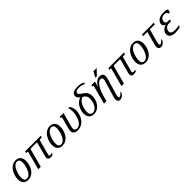

<svg xmlns="http://www.w3.org/2000/svg" viewBox="430 -2525 4531 4531"><g transform="rotate(-45 2696.0 -259.0)"><path d="M0.5 -172.4Q0.5 -210 8.5 -251.2Q16.6 -292.5 32.2 -332.3Q47.9 -372.1 71 -407.7Q94.2 -443.4 124.8 -470.5Q155.3 -497.6 193.1 -513.4Q231 -529.3 275.9 -529.3Q320.3 -529.3 352.5 -515.6Q384.8 -502 405.8 -477.1Q426.8 -452.1 436.8 -417Q446.8 -381.8 446.8 -338.9Q446.8 -301.3 439 -260.7Q431.2 -220.2 415.5 -181.2Q399.9 -142.1 376.5 -107.4Q353 -72.8 322.3 -46.4Q291.5 -20 253.4 -4.6Q215.3 10.7 169.9 10.7Q127.9 10.7 96.9 -1.5Q65.9 -13.7 44.9 -36.1Q23.9 -58.6 12.9 -90.3Q2 -122.1 0.5 -161.1ZM277.3 -485.4Q249 -485.4 223.6 -469.2Q198.2 -453.1 176.8 -426.5Q155.3 -399.9 137.9 -364.7Q120.6 -329.6 108.4 -291.7Q96.2 -253.9 89.6 -215.6Q83 -177.2 83 -144Q83 -119.1 87.4 -98.6Q91.8 -78.1 102.1 -63.7Q112.3 -49.3 128.9 -41.3Q145.5 -33.2 170.4 -33.2Q198.7 -33.2 224.4 -49.1Q250 -64.9 271.5 -91.6Q293 -118.2 310.1 -153.1Q327.1 -188 339.1 -225.8Q351.1 -263.7 357.4 -301.8Q363.8 -339.8 363.8 -373.5Q363.8 -398.4 359.4 -419.2Q355 -439.9 345 -454.6Q335 -469.2 318.4 -477.3Q301.8 -485.4 277.3 -485.4Z M952.1 -35.2Q964.8 -35.2 978.5 -37.8Q992.2 -40.5 1010.7 -49.3L1000.5 -10.3Q982.4 -0.5 963.1 5.1Q943.8 10.7 924.3 10.7Q898.4 10.7 881.3 5.1Q864.3 -0.5 854 -10.3Q843.8 -20 839.6 -33.2Q835.4 -46.4 835.4 -61.5Q835.4 -74.7 837.9 -88.4Q840.3 -102.1 844.2 -116.2L929.2 -433.6Q933.6 -451.2 933.6 -459.5Q933.6 -467.8 928.2 -470Q922.9 -472.2 913.6 -472.2H745.1Q738.3 -472.2 733.4 -471.7Q728.5 -471.2 724.4 -467.5Q720.2 -463.9 716.6 -456.1Q712.9 -448.2 709 -433.6L593.3 0H509.3L625 -433.6Q629.4 -451.2 629.4 -459.5Q629.4 -469.2 624 -470.7Q618.7 -472.2 609.4 -472.2H578.1L590.8 -518.6H1112.3L1099.6 -472.2H1049.3Q1042.5 -472.2 1037.6 -471.7Q1032.7 -471.2 1028.6 -467.5Q1024.4 -463.9 1020.8 -456.1Q1017.1 -448.2 1013.2 -433.6L922.4 -94.2Q920.4 -87.9 918.9 -80.3Q917.5 -72.8 917.5 -65.4Q917.5 -53.2 924.6 -44.2Q931.6 -35.2 952.1 -35.2Z M1143.1 -172.4Q1143.1 -210 1151.1 -251.2Q1159.2 -292.5 1174.8 -332.3Q1190.4 -372.1 1213.6 -407.7Q1236.8 -443.4 1267.3 -470.5Q1297.9 -497.6 1335.7 -513.4Q1373.5 -529.3 1418.5 -529.3Q1462.9 -529.3 1495.1 -515.6Q1527.3 -502 1548.3 -477.1Q1569.3 -452.1 1579.3 -417Q1589.4 -381.8 1589.4 -338.9Q1589.4 -301.3 1581.5 -260.7Q1573.7 -220.2 1558.1 -181.2Q1542.5 -142.1 1519 -107.4Q1495.6 -72.8 1464.8 -46.4Q1434.1 -20 1396 -4.6Q1357.9 10.7 1312.5 10.7Q1270.5 10.7 1239.5 -1.5Q1208.5 -13.7 1187.5 -36.1Q1166.5 -58.6 1155.5 -90.3Q1144.5 -122.1 1143.1 -161.1ZM1419.9 -485.4Q1391.6 -485.4 1366.2 -469.2Q1340.8 -453.1 1319.3 -426.5Q1297.9 -399.9 1280.5 -364.7Q1263.2 -329.6 1251 -291.7Q1238.8 -253.9 1232.2 -215.6Q1225.6 -177.2 1225.6 -144Q1225.6 -119.1 1230 -98.6Q1234.4 -78.1 1244.6 -63.7Q1254.9 -49.3 1271.5 -41.3Q1288.1 -33.2 1313 -33.2Q1341.3 -33.2 1366.9 -49.1Q1392.6 -64.9 1414.1 -91.6Q1435.5 -118.2 1452.6 -153.1Q1469.7 -188 1481.7 -225.8Q1493.7 -263.7 1500 -301.8Q1506.3 -339.8 1506.3 -373.5Q1506.3 -398.4 1502 -419.2Q1497.6 -439.9 1487.5 -454.6Q1477.5 -469.2 1460.9 -477.3Q1444.3 -485.4 1419.9 -485.4Z M1842.8 -33.2Q1867.2 -33.2 1893.3 -43.7Q1919.4 -54.2 1944.3 -79.1Q1969.2 -104 1991.5 -145.3Q2013.7 -186.5 2030.3 -247.6Q2038.6 -279.3 2045.2 -314.5Q2051.8 -349.6 2051.8 -389.2Q2051.8 -418.9 2046.9 -451.2Q2042 -483.4 2030.3 -518.6H2074.2Q2103.5 -474.6 2115.2 -432.1Q2127 -389.6 2127 -347.7Q2127 -323.7 2123.8 -300Q2120.6 -276.4 2115.2 -252.9Q2100.1 -188 2070.1 -138.7Q2040 -89.4 2001.7 -56.2Q1963.4 -22.9 1919.2 -6.1Q1875 10.7 1831.1 10.7Q1754.4 10.7 1718.5 -19.5Q1682.6 -49.8 1682.6 -106.4Q1682.6 -122.1 1685.3 -139.9Q1688 -157.7 1693.4 -177.2L1765.6 -445.8Q1767.1 -451.2 1767.6 -455.3Q1768.1 -459.5 1768.1 -463.4Q1768.1 -481.9 1752.4 -481.9H1736.3L1746.1 -518.6H1869.1L1776.4 -173.3Q1771 -154.8 1768.1 -137.7Q1765.1 -120.6 1765.1 -105Q1765.1 -89.4 1769 -76.2Q1772.9 -63 1782 -53.5Q1791 -43.9 1805.9 -38.6Q1820.8 -33.2 1842.8 -33.2Z M2721.2 -684.1 2710.4 -644.5Q2679.7 -662.6 2636.5 -673.6Q2593.3 -684.6 2545.9 -684.6Q2523.9 -684.6 2502.4 -680.7Q2481 -676.8 2464.1 -668.5Q2447.3 -660.2 2436.8 -647Q2426.3 -633.8 2426.3 -615.7Q2426.3 -604 2433.1 -593Q2439.9 -582 2453.4 -570.3Q2466.8 -558.6 2486.3 -545.2Q2505.9 -531.7 2531.2 -515.1Q2554.2 -500 2573.5 -481.4Q2592.8 -462.9 2606.7 -439.2Q2620.6 -415.5 2628.4 -385.3Q2636.2 -355 2636.2 -316.9Q2636.2 -278.3 2627.9 -239Q2619.6 -199.7 2603.5 -163.3Q2587.4 -127 2564 -95.2Q2540.5 -63.5 2510.3 -39.8Q2480 -16.1 2443.4 -2.7Q2406.7 10.7 2364.3 10.7Q2323.2 10.7 2291.5 -1.7Q2259.8 -14.2 2238 -37.8Q2216.3 -61.5 2205.3 -95.5Q2194.3 -129.4 2194.3 -172.4Q2194.3 -200.2 2199.5 -231.7Q2204.6 -263.2 2215.8 -295.2Q2227.1 -327.1 2244.4 -358.4Q2261.7 -389.6 2285.6 -416.7Q2309.6 -443.8 2341.1 -465.6Q2372.6 -487.3 2411.6 -500Q2381.8 -522 2362.8 -546.4Q2343.8 -570.8 2343.8 -602.5Q2343.8 -637.2 2359.9 -660.9Q2376 -684.6 2403.1 -699.2Q2430.2 -713.9 2465.6 -720.2Q2501 -726.6 2539.1 -726.6Q2566.4 -726.6 2592.8 -723.4Q2619.1 -720.2 2642.8 -714.6Q2666.5 -709 2686.5 -701.2Q2706.5 -693.4 2721.2 -684.1ZM2276.4 -148.9Q2276.4 -123 2281.5 -101.8Q2286.6 -80.6 2297.4 -65.4Q2308.1 -50.3 2325.2 -41.7Q2342.3 -33.2 2366.7 -33.2Q2395 -33.2 2419.9 -44.9Q2444.8 -56.6 2465.6 -77.1Q2486.3 -97.7 2502.7 -125Q2519 -152.3 2530.3 -183.6Q2541.5 -214.8 2547.4 -248.5Q2553.2 -282.2 2553.2 -314.9Q2553.2 -362.8 2537.4 -393.8Q2521.5 -424.8 2486.8 -448.2L2453.6 -470.7Q2419.4 -458 2393.1 -435.1Q2366.7 -412.1 2346.9 -383.1Q2327.1 -354 2313.7 -321.3Q2300.3 -288.6 2292 -257.1Q2283.7 -225.6 2280 -197.3Q2276.4 -168.9 2276.4 -148.9Z M2817.4 -433.6Q2819.8 -443.8 2821.3 -451.4Q2822.8 -459 2822.8 -464.4Q2822.8 -474.6 2818.1 -478.3Q2813.5 -481.9 2804.7 -481.9H2791L2800.8 -518.6H2919.9L2879.4 -375Q2922.9 -456.1 2974.1 -492.7Q3025.4 -529.3 3077.1 -529.3Q3136.2 -529.3 3163.3 -502.7Q3190.4 -476.1 3190.4 -428.7Q3190.4 -396 3178.7 -356L3061.5 41Q3057.6 55.2 3052.5 75.4Q3047.4 95.7 3047.4 113.8Q3047.4 133.3 3054.2 142.1Q3061 150.9 3073.7 150.9Q3084 150.9 3096.9 144.3Q3109.9 137.7 3123.3 126.7Q3136.7 115.7 3149.7 101.1Q3162.6 86.4 3172.9 69.8V121.1Q3140.1 166.5 3107.9 187.7Q3075.7 209 3040.5 209Q3023.9 209 3009.5 203.9Q2995.1 198.7 2984.6 188.7Q2974.1 178.7 2968 163.8Q2961.9 148.9 2961.9 129.4Q2961.9 108.4 2965.3 88.4Q2968.8 68.4 2974.6 48.8L3093.8 -353Q3099.1 -371.1 3101.8 -386Q3104.5 -400.9 3104.5 -413.1Q3104.5 -467.3 3047.9 -467.3Q3024.9 -467.3 2995.6 -449.2Q2966.3 -431.2 2935.8 -391.8Q2905.3 -352.5 2876 -290.3Q2846.7 -228 2823.2 -140.1L2786.1 0H2701.7ZM3065.9 -715.8H3174.8L3040 -574.7H2988.8Z M3728.5 -35.2Q3741.2 -35.2 3754.9 -37.8Q3768.6 -40.5 3787.1 -49.3L3776.9 -10.3Q3758.8 -0.5 3739.5 5.1Q3720.2 10.7 3700.7 10.7Q3674.8 10.7 3657.7 5.1Q3640.6 -0.5 3630.4 -10.3Q3620.1 -20 3616 -33.2Q3611.8 -46.4 3611.8 -61.5Q3611.8 -74.7 3614.3 -88.4Q3616.7 -102.1 3620.6 -116.2L3705.6 -433.6Q3710 -451.2 3710 -459.5Q3710 -467.8 3704.6 -470Q3699.2 -472.2 3689.9 -472.2H3521.5Q3514.6 -472.2 3509.8 -471.7Q3504.9 -471.2 3500.7 -467.5Q3496.6 -463.9 3492.9 -456.1Q3489.3 -448.2 3485.4 -433.6L3369.6 0H3285.6L3401.4 -433.6Q3405.8 -451.2 3405.8 -459.5Q3405.8 -469.2 3400.4 -470.7Q3395 -472.2 3385.7 -472.2H3354.5L3367.2 -518.6H3888.7L3876 -472.2H3825.7Q3818.8 -472.2 3814 -471.7Q3809.1 -471.2 3804.9 -467.5Q3800.8 -463.9 3797.1 -456.1Q3793.5 -448.2 3789.6 -433.6L3698.7 -94.2Q3696.8 -87.9 3695.3 -80.3Q3693.8 -72.8 3693.8 -65.4Q3693.8 -53.2 3700.9 -44.2Q3708 -35.2 3728.5 -35.2Z M3919.4 -172.4Q3919.4 -210 3927.5 -251.2Q3935.5 -292.5 3951.2 -332.3Q3966.8 -372.1 3990 -407.7Q4013.2 -443.4 4043.7 -470.5Q4074.2 -497.6 4112.1 -513.4Q4149.9 -529.3 4194.8 -529.3Q4239.3 -529.3 4271.5 -515.6Q4303.7 -502 4324.7 -477.1Q4345.7 -452.1 4355.7 -417Q4365.7 -381.8 4365.7 -338.9Q4365.7 -301.3 4357.9 -260.7Q4350.1 -220.2 4334.5 -181.2Q4318.8 -142.1 4295.4 -107.4Q4272 -72.8 4241.2 -46.4Q4210.4 -20 4172.4 -4.6Q4134.3 10.7 4088.9 10.7Q4046.9 10.7 4015.9 -1.5Q3984.9 -13.7 3963.9 -36.1Q3942.9 -58.6 3931.9 -90.3Q3920.9 -122.1 3919.4 -161.1ZM4196.3 -485.4Q4168 -485.4 4142.6 -469.2Q4117.2 -453.1 4095.7 -426.5Q4074.2 -399.9 4056.9 -364.7Q4039.6 -329.6 4027.3 -291.7Q4015.1 -253.9 4008.5 -215.6Q4002 -177.2 4002 -144Q4002 -119.1 4006.3 -98.6Q4010.7 -78.1 4021 -63.7Q4031.2 -49.3 4047.9 -41.3Q4064.5 -33.2 4089.4 -33.2Q4117.7 -33.2 4143.3 -49.1Q4168.9 -64.9 4190.4 -91.6Q4211.9 -118.2 4229 -153.1Q4246.1 -188 4258.1 -225.8Q4270 -263.7 4276.4 -301.8Q4282.7 -339.8 4282.7 -373.5Q4282.7 -398.4 4278.3 -419.2Q4273.9 -439.9 4263.9 -454.6Q4253.9 -469.2 4237.3 -477.3Q4220.7 -485.4 4196.3 -485.4Z M4479 -472.2 4492.2 -518.6H4885.3L4872.1 -472.2H4706.1L4621.1 -157.2Q4619.1 -150.4 4616.7 -141.4Q4614.3 -132.3 4612.1 -122.8Q4609.9 -113.3 4608.4 -103.3Q4606.9 -93.3 4606.9 -84.5Q4606.9 -65.4 4614 -56.9Q4621.1 -48.3 4632.3 -48.3Q4642.6 -48.3 4655.8 -54.7Q4668.9 -61 4682.4 -71.8Q4695.8 -82.5 4709 -97.2Q4722.2 -111.8 4732.4 -128.4V-77.1Q4699.7 -31.7 4668 -10.5Q4636.2 10.7 4604 10.7Q4563 10.7 4542.2 -12Q4521.5 -34.7 4521.5 -76.2Q4521.5 -90.3 4524.4 -106.2Q4527.3 -122.1 4532.2 -140.1L4622.1 -472.2Z M5196.8 -486.3Q5175.8 -486.3 5155.8 -481.4Q5135.7 -476.6 5118.9 -465.8Q5102.1 -455.1 5089.1 -437.7Q5076.2 -420.4 5069.8 -395.5Q5067.4 -387.7 5066.7 -380.9Q5065.9 -374 5065.9 -368.2Q5065.9 -349.6 5073.2 -337.4Q5080.6 -325.2 5091.8 -317.9Q5103 -310.5 5116 -307.6Q5128.9 -304.7 5140.6 -304.7Q5147.5 -306.2 5155.5 -307.4Q5163.6 -308.6 5171.4 -308.6Q5185.1 -308.6 5195.1 -304Q5205.1 -299.3 5205.1 -288.1Q5205.1 -277.8 5200.7 -270.5Q5196.3 -263.2 5189.5 -258.8Q5182.6 -254.4 5174.3 -252.4Q5166 -250.5 5158.2 -250.5Q5150.4 -250.5 5142.6 -251.7Q5134.8 -252.9 5127.4 -255.4Q5098.6 -255.4 5076.7 -248Q5054.7 -240.7 5038.8 -229.2Q5022.9 -217.8 5012.5 -202.9Q5002 -188 4995.6 -173.1Q4989.3 -158.2 4986.8 -144.5Q4984.4 -130.9 4984.4 -121.1Q4984.4 -93.8 4998.3 -77.6Q5012.2 -61.5 5033.9 -53.2Q5055.7 -44.9 5082 -42.7Q5108.4 -40.5 5133.3 -40.5Q5169.9 -40.5 5200.9 -46.4Q5231.9 -52.2 5256.8 -60.5L5243.7 -11.2Q5231 -6.8 5211.7 -2.9Q5192.4 1 5169.7 3.9Q5147 6.8 5122.8 8.8Q5098.6 10.7 5076.2 10.7Q5030.8 10.7 4997.1 0.5Q4963.4 -9.8 4940.9 -26.9Q4918.5 -43.9 4907.2 -66.9Q4896 -89.8 4896 -115.7Q4896 -139.6 4905.8 -166.5Q4915.5 -193.4 4935.1 -217.3Q4954.6 -241.2 4984.4 -259.5Q5014.2 -277.8 5054.2 -285.6Q5040 -289.6 5026.6 -296.9Q5013.2 -304.2 5002.7 -315.2Q4992.2 -326.2 4985.8 -340.1Q4979.5 -354 4979.5 -371.1Q4979.5 -378.9 4981 -387.2Q4986.8 -419.9 5005.6 -446.3Q5024.4 -472.7 5054.4 -491Q5084.5 -509.3 5124.5 -519.3Q5164.6 -529.3 5212.4 -529.3Q5219.7 -529.3 5232.2 -528.8Q5244.6 -528.3 5259 -526.9Q5273.4 -525.4 5288.3 -523.2Q5303.2 -521 5315.2 -517.6Q5327.1 -514.2 5334.7 -509.5Q5342.3 -504.9 5342.3 -499Q5342.3 -494.1 5340.8 -489.3L5330.6 -450.2Q5326.2 -433.1 5320.1 -424.8Q5314 -416.5 5299.3 -416.5Q5293.9 -416.5 5290.5 -421.6Q5287.1 -426.8 5283.2 -434.6Q5279.3 -442.4 5273.4 -451.4Q5267.6 -460.4 5257.8 -468.3Q5248 -476.1 5233.4 -481.2Q5218.8 -486.3 5196.8 -486.3Z"/></g></svg>

Font: Arian AMU Serif
Style: Italic
Weight: 400
Italic angle: -15°
Designer: Ruben Hakobyan (Tarumian)
Foundry: Ruben Hakobyan (Tarumian)
Version: Version 1.002